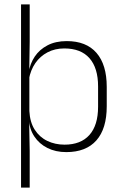

<svg xmlns="http://www.w3.org/2000/svg" viewBox="-20 -684 562 876"><path d="M282.5 10Q234 10 196.5 -8.8Q159 -27.5 136.5 -61.5Q114 -95.5 111.5 -141H98.5L114 -177.5Q116.5 -126.5 138.5 -92.2Q160.5 -58 196 -41Q231.5 -24 274.5 -24Q348.5 -24 388 -68.2Q427.5 -112.5 427.5 -197V-289.5Q427.5 -374 388.2 -418.5Q349 -463 273.5 -463Q230.5 -463 196.8 -445.2Q163 -427.5 141.2 -396Q119.5 -364.5 112 -322.5L99 -354H111Q117 -393.5 138.5 -425.8Q160 -458 196.8 -477.2Q233.5 -496.5 284.5 -496.5Q373.5 -496.5 420.2 -442.8Q467 -389 467 -287.5V-199Q467 -97 419.8 -43.5Q372.5 10 282.5 10ZM76 172V-664H115.5V-494L113.5 -361L114 -345.5V-139L113 -128L115.5 4.5V172Z"/></svg>

Font: Anek Telugu Medium ExtraLight
Style: Regular
Weight: 250
Version: Version 1.003